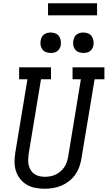

<svg xmlns="http://www.w3.org/2000/svg" viewBox="-20 -1147 659 1175"><path d="M253 8Q224 8 195.5 2.5Q167 -3 143.5 -17Q120 -31 103 -52.5Q86 -74 77.5 -100.5Q69 -127 69 -156.5Q69 -186 74 -215L148 -662H97V-735H292V-662H231L155 -203Q153 -186 152.5 -168.5Q152 -151 156 -135Q160 -119 168.5 -105Q177 -91 190.5 -82Q204 -73 220.5 -69Q237 -65 254 -65Q271 -65 287.5 -68Q304 -71 320 -78.5Q336 -86 349.5 -97.5Q363 -109 373 -123.5Q383 -138 388.5 -154.5Q394 -171 397 -187L475 -662H424V-735H619V-662H559L478 -175Q474 -150 465 -125Q456 -100 440 -77.5Q424 -55 402 -38Q380 -21 355 -10.5Q330 0 304 4Q278 8 253 8ZM490 -823Q475 -823 461.5 -828Q448 -833 439.5 -844.5Q431 -856 428.5 -870.5Q426 -885 429 -900Q431 -910 436 -920Q441 -930 450 -936.5Q459 -943 469.5 -945.5Q480 -948 490 -948Q505 -948 519 -942.5Q533 -937 541 -925.5Q549 -914 551.5 -899.5Q554 -885 552 -870Q550 -860 544.5 -850Q539 -840 530 -833.5Q521 -827 510.5 -825Q500 -823 490 -823ZM290 -823Q275 -823 261.5 -828Q248 -833 239.5 -844.5Q231 -856 228.5 -870.5Q226 -885 229 -900Q231 -910 236 -920Q241 -930 250 -936.5Q259 -943 269.5 -945.5Q280 -948 290 -948Q305 -948 319 -942.5Q333 -937 341 -925.5Q349 -914 351.5 -899.5Q354 -885 352 -870Q350 -860 344.5 -850Q339 -840 330 -833.5Q321 -827 310.5 -825Q300 -823 290 -823ZM274 -1053V-1127H574V-1053Z"/></svg>

Font: Iosevka Curly Slab ExObl
Style: Regular
Weight: 400
Width: 7
Italic angle: -9°
Monospace: yes
Designer: Belleve Invis
Foundry: Belleve Invis
Version: Version 11.1.0; ttfautohint (v1.8.3)